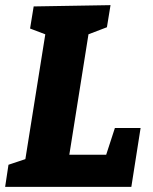

<svg xmlns="http://www.w3.org/2000/svg" viewBox="-26 -727 596 747"><path d="M421 -229H521L485 0H-6L7 -86L91 -114L70 -91L153 -611L170 -586L91 -616L105 -702L404 -707L390 -621L301 -587L321 -611L238 -89L221 -125H405L378 -97Z"/></svg>

Font: Bitter Thin ExtraBold
Style: Italic
Weight: 800
Italic angle: -9°
Version: Version 2.002